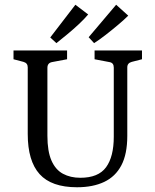

<svg xmlns="http://www.w3.org/2000/svg" viewBox="-20 -782 656 810"><path d="M579 -569V-532L536 -521Q517 -516 517 -498V-209Q517 -132 492 -84.5Q467 -37 419.5 -14.5Q372 8 305 8Q197 8 147 -47.5Q97 -103 97 -217V-498Q97 -516 79 -521L37 -532V-569H263V-532L199 -520Q180 -516 180 -496V-209Q180 -144 197 -105Q214 -66 245.5 -49Q277 -32 319 -32Q395 -32 427.5 -76.5Q460 -121 460 -205V-497Q460 -517 442 -520L379 -532V-569ZM192 -624 298 -762 352 -721Q336 -702 312.5 -680Q289 -658 263.5 -637Q238 -616 218 -600ZM354 -625 470 -762 521 -716Q504 -699 478.5 -677.5Q453 -656 426 -635Q399 -614 377 -600Z"/></svg>

Font: Yrsa
Style: Regular
Weight: 400
Designer: Anna Giedrys (Yrsa+Rasa design), David Brezina (Yrsa art-direction, Rasa art-direction, design)
Foundry: Rosetta Type Foundry
Version: Version 2.004